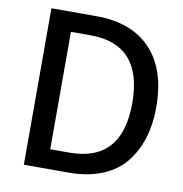

<svg xmlns="http://www.w3.org/2000/svg" viewBox="-84 -838 875 917"><g transform="rotate(10 354.0 -379.5)"><path d="M91.8 0V-758.8H310.5Q480.5 -758.8 573.7 -661.1Q667 -563.5 667 -378.9Q667 -297.9 646.5 -231Q626 -164.1 584.5 -111.3Q543 -58.6 472.7 -29.3Q402.3 0 308.6 0ZM203.1 -94.7H295.9Q550.8 -94.7 550.8 -378.9Q550.8 -664.1 297.9 -664.1H203.1Z"/></g></svg>

Font: Gothic A1 SemiBold
Style: Regular
Weight: 600
Version: Version 2.50